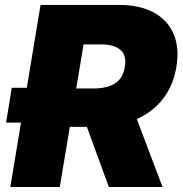

<svg xmlns="http://www.w3.org/2000/svg" viewBox="-20 -747 733 767"><path d="M21.3 0 63.9 -257.1H4.3L27 -396.3H87L142 -727.3H456Q536.9 -727.3 592.7 -697.8Q648.4 -668.3 672.9 -612.9Q697.4 -557.5 684.7 -480.1Q672.2 -404.5 630.9 -351.9Q589.5 -299.4 526.6 -271.3L629.3 0H414.8L327.1 -240.1H258.9L218.8 0ZM284.4 -393.5H353.7Q405.9 -393.5 438.6 -413.4Q471.2 -433.2 478.7 -480.1Q486.2 -527 460.4 -548.3Q434.7 -569.6 383.5 -569.6H313.9Z"/></svg>

Font: Inter UI Black
Style: Italic
Weight: 900
Italic angle: -9.39999°
Designer: Rasmus Andersson
Foundry: rsms
Version: 3.2;8d6f07862